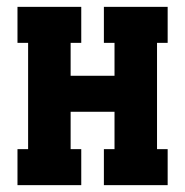

<svg xmlns="http://www.w3.org/2000/svg" viewBox="-20 -540 540 560"><path d="M31 0V-105H62V-415H31V-520H217V-415H186V-319H314V-415H283V-520H469V-415H438V-105H469V0H283V-105H314V-214H186V-105H217V0Z"/></svg>

Font: Iosevka Curly Slab Extrabold
Style: Regular
Weight: 800
Monospace: yes
Designer: Belleve Invis
Foundry: Belleve Invis
Version: Version 22.1.2; ttfautohint (v1.8.4)